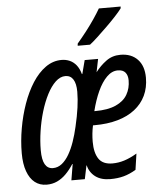

<svg xmlns="http://www.w3.org/2000/svg" viewBox="-54 -812 733 870"><g transform="rotate(-5 312.0 -377.5)"><path d="M123.5 9.8Q92.3 9.8 69.8 -7.8Q47.4 -25.4 35.2 -59.3Q22.9 -93.3 22.9 -141.6Q22.9 -197.3 33 -254.6Q43 -312 61.5 -364.5Q80.1 -417 106.4 -458.3Q132.8 -499.5 166.3 -523.4Q199.7 -547.4 239.3 -547.4Q259.3 -547.4 276.4 -539.8Q293.5 -532.2 306.2 -516.4Q318.8 -500.5 325.7 -475.6H327.6L343.8 -537.6H404.8L392.6 -478Q413.6 -505.9 441.7 -526.6Q469.7 -547.4 506.8 -547.4Q556.2 -547.4 584.7 -517.6Q613.3 -487.8 613.3 -434.1Q613.3 -388.7 596.2 -352.8Q579.1 -316.9 546.6 -291.5Q514.2 -266.1 467.8 -252.9Q421.4 -239.7 362.8 -239.7H355.5Q351.6 -221.7 349.6 -202.9Q347.7 -184.1 347.7 -165.5Q347.7 -115.7 366.2 -87.9Q384.8 -60.1 428.7 -60.1Q456.1 -60.1 482.9 -68.6Q509.8 -77.1 540.5 -95.2L529.8 -22Q501 -4.9 473.9 2.4Q446.8 9.8 412.6 9.8Q371.1 9.8 345.2 -9.5Q319.3 -28.8 310.5 -63L297.4 0H236.3L248.5 -73.2H246.6Q230 -47.4 211.4 -28.8Q192.9 -10.3 171.1 -0.2Q149.4 9.8 123.5 9.8ZM158.2 -62.5Q180.7 -62.5 199 -77.1Q217.3 -91.8 231.7 -116.7Q246.1 -141.6 257.1 -173.3Q268.1 -205.1 275.9 -239.7Q287.1 -287.1 292.5 -325.9Q297.9 -364.7 297.9 -397.9Q297.9 -434.6 285.6 -453.9Q273.4 -473.1 250 -473.1Q226.6 -473.1 205.3 -453.1Q184.1 -433.1 166.5 -398.9Q148.9 -364.7 136.2 -322.3Q123.5 -279.8 116.7 -234.4Q109.9 -189 109.9 -147.9Q109.9 -104.5 122.1 -83.5Q134.3 -62.5 158.2 -62.5ZM367.2 -303.2H370.6Q429.2 -303.2 465.3 -319.6Q501.5 -335.9 517.8 -364.3Q534.2 -392.6 534.2 -428.7Q534.2 -451.7 523.2 -464.8Q512.2 -478 488.8 -478Q461.9 -478 438.7 -454.8Q415.5 -431.6 397.5 -392.1Q379.4 -352.5 367.2 -303.2ZM317.9 -605 318.8 -614.7Q340.8 -640.6 361.1 -666.7Q381.3 -692.9 398.4 -718Q415.5 -743.2 428.2 -765.1H527.3L526.4 -756.8Q516.1 -742.7 496.6 -721.7Q477.1 -700.7 454.1 -678.2Q431.2 -655.8 409.9 -636Q388.7 -616.2 374 -605Z"/></g></svg>

Font: Open Sans Condensed Medium
Style: Italic
Weight: 500
Width: 3
Italic angle: -12°
Designer: Monotype Design Team
Foundry: Monotype Imaging Inc.
Version: Version 3.000